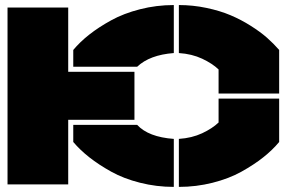

<svg xmlns="http://www.w3.org/2000/svg" viewBox="-20 -730 1135 760"><path d="M270 -532.2Q296.4 -564 333.3 -593Q370.1 -622.1 419.7 -649.4Q469.2 -676.8 534.2 -693.4Q599.1 -710 668 -710V-520Q572.3 -512.7 522.9 -465.8H270ZM9.8 0V-700.2H250V-445.8H512.2V-255.9H250V0ZM270 -168V-235.8H522.9Q567.4 -187.5 668 -180.2V9.8Q599.1 9.8 534.4 -6.6Q469.7 -22.9 420.2 -50.5Q370.6 -78.1 333.7 -107.2Q296.9 -136.2 270 -168ZM688 9.8V-180.2Q739.7 -183.6 780.3 -202.6Q820.8 -221.7 845.2 -245.1V-339.8H1085V-168Q1058.6 -136.2 1022 -107.2Q985.4 -78.1 935.8 -50.5Q886.2 -22.9 821.5 -6.6Q756.8 9.8 688 9.8ZM688 -520V-710Q743.7 -710 797.1 -698.7Q850.6 -687.5 892.6 -669.7Q934.6 -651.9 972.4 -627.9Q1010.3 -604 1036.9 -580.6Q1063.5 -557.1 1085 -532.2V-359.9H845.2V-455.1Q820.8 -478.5 780.3 -497.6Q739.7 -516.6 688 -520Z"/></svg>

Font: Nastup Basic
Style: Regular
Weight: 400
Designer: Maksym Kobuzan
Foundry: Zakznak
Version: Version 1.020;FEAKit 1.0